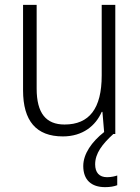

<svg xmlns="http://www.w3.org/2000/svg" viewBox="-20 -552 576 791"><path d="M372 125C372 80 401 42 447 0H455V-532H399V-241C399 -105 348 -39 246 -39C170 -39 131 -85 131 -187V-532H75V-180C75 -54 129 10 239 10C321 10 374 -34 399 -91H402L409 -8C358 32 323 82 323 132C323 189 356 219 413 219C434 219 450 216 463 211V171C454 174 439 178 421 178C389 178 372 159 372 125Z"/></svg>

Font: Noto Sans Telugu SemiCondensed Light
Style: Regular
Weight: 300
Width: 4
Designer: Jelle Bosma - Monotype Design Team
Foundry: Monotype Imaging Inc.
Version: Version 2.005